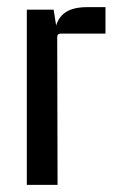

<svg xmlns="http://www.w3.org/2000/svg" viewBox="-20 -517 315 537"><path d="M223 -497H275V-423H150Q140 -423 140 -413L141 0H55V-490H130L140 -427L131 -402Q131 -451 153 -474Q175 -497 223 -497Z"/></svg>

Font: Gemunu Libre ExtraLight Medium
Style: Regular
Weight: 500
Version: Version 1.100